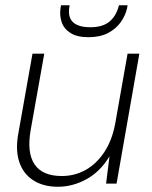

<svg xmlns="http://www.w3.org/2000/svg" viewBox="-20 -701 579 733"><path d="M201 12Q145 12 106.5 -13Q68 -38 53 -84.5Q38 -131 51 -197L104 -496H149L97 -204Q82 -118 112 -73.5Q142 -29 216 -29Q265 -29 306.5 -52Q348 -75 378 -120Q408 -165 420 -230L467 -496H512L425 0H385L398 -104Q362 -45 309.5 -16.5Q257 12 201 12ZM318 -559Q274 -559 249 -575Q224 -591 215.5 -616.5Q207 -642 211 -669L213 -681H246Q237 -639 257 -618Q277 -597 325 -597Q373 -597 399 -619.5Q425 -642 434 -681H467L465 -669Q459 -642 441 -616.5Q423 -591 392.5 -575Q362 -559 318 -559Z"/></svg>

Font: DM Sans 24pt ExtraLight
Style: Italic
Weight: 250
Italic angle: -10°
Designer: Colophon Foundry, Jonny Pinhorn
Foundry: Colophon Foundry
Version: Version 4.004;gftools[0.9.30]